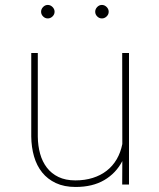

<svg xmlns="http://www.w3.org/2000/svg" viewBox="-20 -741 640 771"><path d="M470.7 0 471.2 -94.2Q445.8 -45.4 398.7 -17.8Q351.6 9.8 283.7 9.8Q237.8 9.8 204.3 -5.9Q170.9 -21.5 149.2 -48.6Q127.4 -75.7 116.7 -112.8Q106 -149.9 105.5 -192.9V-528.3H131.8V-191.9Q132.3 -155.3 141.1 -123.5Q149.9 -91.8 168.2 -67.9Q186.5 -43.9 214.8 -30.3Q243.2 -16.6 282.7 -16.6Q320.8 -16.6 352.5 -26.6Q384.3 -36.6 408.4 -55.4Q432.6 -74.2 448.5 -101.3Q464.4 -128.4 471.2 -162.6L470.7 -528.3H498V0ZM145 -693.8Q145 -704.6 153.1 -712.9Q161.1 -721.2 171.9 -721.2Q182.6 -721.2 190.9 -712.9Q199.2 -704.6 199.2 -693.8Q199.2 -683.1 190.9 -675Q182.6 -667 171.9 -667Q161.1 -667 153.1 -675Q145 -683.1 145 -693.8ZM362.3 -693.8Q362.3 -704.6 370.4 -712.9Q378.4 -721.2 389.2 -721.2Q399.9 -721.2 408.2 -712.9Q416.5 -704.6 416.5 -693.8Q416.5 -683.1 408.2 -675Q399.9 -667 389.2 -667Q378.4 -667 370.4 -675Q362.3 -683.1 362.3 -693.8Z"/></svg>

Font: TypoPRO Roboto Mono
Style: Regular
Weight: 250
Designer: Google
Version: Version 2.000986; 2015; ttfautohint (v1.3)